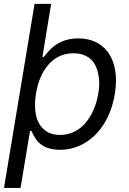

<svg xmlns="http://www.w3.org/2000/svg" viewBox="-23 -747 652 972"><path d="M152 -727.3H235.8L191.8 -458.8H198.9Q221.2 -486.5 230.5 -495.7Q286.9 -552.6 372.2 -552.6Q440.7 -552.6 487.7 -518.3Q534.8 -484 553.4 -420.1Q572.1 -356.2 558.2 -271.3Q544.4 -186.1 504.3 -121.6Q464.1 -57.2 405.9 -22.9Q347.7 11.4 279.8 11.4Q259.2 11.4 241.5 7.8Q223.7 4.3 211.1 -0.7Q198.5 -5.7 187.1 -14.2Q175.8 -22.7 169.2 -29.7Q162.6 -36.6 155.9 -47.1Q149.1 -57.5 146.1 -63.4Q143.1 -69.2 138.8 -78.5Q137.1 -82 136.4 -83.8H128.9L81 204.5H-2.8ZM474.4 -272.7Q482.2 -316.1 477.6 -353.3Q473 -390.6 458.8 -418.1Q444.6 -445.7 416.5 -461.5Q388.5 -477.3 349.4 -477.3Q274.1 -477.3 224.3 -421.9Q174.4 -366.5 159.1 -272.7Q149.1 -210.6 159.3 -163.9Q169.4 -117.2 200.6 -90.6Q231.9 -63.9 281.2 -63.9Q319.6 -63.9 352.8 -80.1Q386 -96.2 410 -124.8Q433.9 -153.4 450.5 -190.9Q467 -228.3 474.4 -272.7Z"/></svg>

Font: Karasuma Gothic
Style: Italic
Weight: 400
Italic angle: -9.39999°
Designer: Rasmus Andersson / Ryoko Nishizuka
Foundry: Genbu
Version: Version 1.00